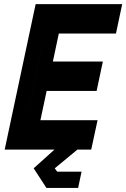

<svg xmlns="http://www.w3.org/2000/svg" viewBox="-20 -720 608 924"><path d="M203.5 184.5 142 90 242 0H2.5L151.5 -700H568L538 -558.5H263L234.5 -424H475L445 -282.5H204.5L174.5 -141.5H449.5L419 0H352.5L243.5 90L255 106H372.5L356 184.5ZM227.5 145H321H227.5L190.5 90L374.5 -71H90.5L150.5 -353.5H394.5H150.5L209 -629.5H491H209L90.5 -71H374.5L190.5 90Z"/></svg>

Font: Tourney Thin Black
Style: Italic
Weight: 900
Italic angle: -12°
Version: Version 1.015